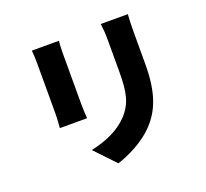

<svg xmlns="http://www.w3.org/2000/svg" viewBox="-141 -957 1282 1193"><g transform="rotate(-20 500.0 -360.5)"><path d="M180 -777C183 -752 184 -717 184 -698V-359C184 -328 180 -285 179 -265H359C357 -291 355 -333 355 -358V-698C355 -734 357 -752 359 -777ZM639 -786C643 -756 646 -722 646 -678V-471C646 -333 632 -262 565 -191C505 -129 423 -92 319 -69L446 65C519 42 624 -9 691 -79C767 -159 814 -259 814 -460V-678C814 -722 816 -756 818 -786Z"/></g></svg>

Font: Noto Sans CJK KR Black
Style: Regular
Weight: 900
Designer: Ryoko NISHIZUKA (kana & ideographs); Paul D. Hunt (Latin, Greek & Cyrillic); Wenlong ZHANG (bopomofo); Sandoll Communica
Foundry: Adobe Systems Incorporated
Version: Version 1.004;PS 1.004;hotconv 1.0.82;makeotf.lib2.5.63406